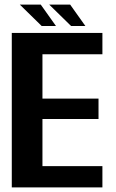

<svg xmlns="http://www.w3.org/2000/svg" viewBox="-20 -819 507 839"><path d="M31.5 0H427.5V-93H165.5V-299H410.5V-388H165.5V-582H427.5V-675H31.5ZM290.5 -705.5H353L286.5 -799H195ZM162 -705.5H224.5L158 -799H66.5Z"/></svg>

Font: Anybody SemiCondensed SemiBold
Style: Regular
Weight: 600
Width: 4
Version: Version 1.113;gftools[0.9.25]